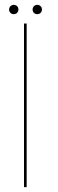

<svg xmlns="http://www.w3.org/2000/svg" viewBox="-20 -772 240 792"><path d="M79 0H90V-675H79ZM37 -713.5Q45 -713.5 50.5 -719Q56 -724.5 56 -732.5Q56 -741 50.5 -746.5Q45 -752 37 -752Q29 -752 23.2 -746.5Q17.5 -741 17.5 -732.5Q17.5 -724.5 23.2 -719Q29 -713.5 37 -713.5ZM133.5 -713.5Q142 -713.5 147.5 -719Q153 -724.5 153 -732.5Q153 -741 147.5 -746.5Q142 -752 133.5 -752Q125.5 -752 120 -746.5Q114.5 -741 114.5 -732.5Q114.5 -724.5 120 -719Q125.5 -713.5 133.5 -713.5Z"/></svg>

Font: Anybody UltraCondensed Thin Thin
Style: Regular
Weight: 250
Version: Version 1.111